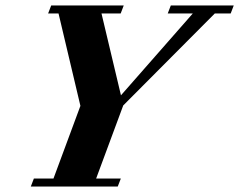

<svg xmlns="http://www.w3.org/2000/svg" viewBox="-20 -683 876 703"><path d="M92.8 0 104 -29.3H175.8L274.4 -295.4L194.3 -633.8H156.2L167.5 -663.1H433.1L421.9 -633.8H351.6L422.9 -334L686 -633.8H594.2L605.5 -663.1H835.9L824.7 -633.8H766.6L431.2 -296.9L332 -29.3H422.4L411.1 0Z"/></svg>

Font: Elstob Grade
Style: Italic
Weight: 400
Italic angle: -20°
Designer: Peter S. Baker
Version: Version 1.015